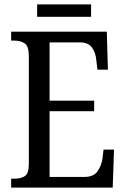

<svg xmlns="http://www.w3.org/2000/svg" viewBox="-20 -859 576 879"><path d="M31 0V-41H47Q76 -41 94 -53Q112 -65 112 -108V-601Q112 -648 93 -660.5Q74 -673 47 -673H31V-714H469L474 -540H426L421 -582Q419 -615 402 -640Q385 -665 346 -665H207V-398H411V-350H207V-49H367Q408 -49 426 -74Q444 -99 449 -132L454 -174H502L496 0ZM150 -782V-839H397V-782Z"/></svg>

Font: Noto Serif Tamil Condensed
Style: Regular
Weight: 400
Width: 3
Designer: Indian Type Foundry, Tom Grace, and the Monotype Design Team
Foundry: Monotype Imaging Inc.
Version: Version 2.004; ttfautohint (v1.8.4.7-5d5b)